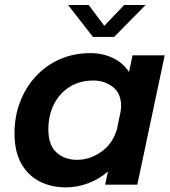

<svg xmlns="http://www.w3.org/2000/svg" viewBox="-20 -758 699 788"><path d="M249.5 11Q190.5 11 142.8 -13.2Q95 -37.5 67.2 -86.8Q39.5 -136 39.5 -210.5Q39.5 -280 62.5 -340Q85.5 -400 127.2 -445Q169 -490 226 -515Q283 -540 350.5 -540Q401.5 -540 443 -520.2Q484.5 -500.5 509.5 -462.5L524 -531H656L543.5 0H411.5L423 -54Q386 -22 341.2 -5.5Q296.5 11 249.5 11ZM178.5 -227Q178.5 -162.5 212 -132.2Q245.5 -102 296 -102Q348 -102 395 -134.5Q442 -167 460 -228L475 -300Q477 -313.5 477 -323.5Q477 -374.5 443.2 -401Q409.5 -427.5 363.5 -427.5Q307 -427.5 265.5 -401.2Q224 -375 201.2 -329.8Q178.5 -284.5 178.5 -227ZM259.5 -737.5H344L408 -652L489.5 -737.5H577.5L448.5 -606.5H361.5Z"/></svg>

Font: Epilogue SemiBold
Style: Italic
Weight: 600
Italic angle: -12°
Designer: Tyler Finck
Foundry: Etcetera Type Co
Version: Version 2.111; ttfautohint (v1.8.3)